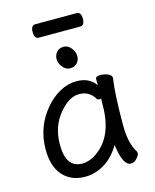

<svg xmlns="http://www.w3.org/2000/svg" viewBox="-125 -920 825 1023"><g transform="rotate(-15 287.5 -409.0)"><path d="M398 -836Q422 -836 422 -799Q422 -762 397 -762H169Q145 -762 145 -799Q145 -836 170 -836ZM289 -561Q265 -561 248 -582.5Q231 -604 231 -626.5Q231 -649 245 -665Q259 -681 283.5 -681Q308 -681 325 -659Q342 -637 342 -614.5Q342 -592 327.5 -576.5Q313 -561 289 -561ZM504 -4Q489 13 470 13Q427 13 411 -105Q376 -46 329 -16Q275 18 217 18Q141 18 95.5 -32Q50 -82 50 -176Q50 -301 129 -394Q165 -437 210 -461.5Q255 -486 303 -486Q372 -486 407 -436V-469Q407 -485 432 -485Q452 -485 472 -478Q495 -469 495 -454V-452V-451Q482 -364 482 -196Q482 -95 516 -43Q519 -38 519 -29.5Q519 -21 504 -4ZM130 -182Q130 -54 220 -54Q262 -54 303 -84Q405 -156 405 -327Q405 -345 406 -363Q401 -361 397 -361Q388 -361 383 -367Q354 -416 297.5 -416Q241 -416 185.5 -348Q130 -280 130 -182Z"/></g></svg>

Font: Moon Stars Kai
Style: Bold
Weight: 700
Designer: GuiWonder
Version: Version 1.101